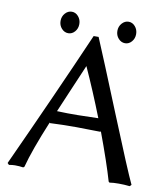

<svg xmlns="http://www.w3.org/2000/svg" viewBox="-85 -833 800 915"><g transform="rotate(10 314.5 -375.5)"><path d="M156.7 -672.4Q143.1 -687.5 143.1 -709Q143.1 -730.5 156.7 -745.8Q170.4 -761.2 189 -761.2Q207.5 -761.2 220.7 -745.8Q233.9 -730.5 233.9 -709Q233.9 -687.5 220.7 -672.4Q207.5 -657.2 189 -657.2Q170.4 -657.2 156.7 -672.4ZM431.6 -672.4Q418 -687.5 418 -709Q418 -730.5 431.6 -745.8Q445.3 -761.2 463.9 -761.2Q482.4 -761.2 495.6 -745.8Q508.8 -730.5 508.8 -709Q508.8 -687.5 495.6 -672.4Q482.4 -657.2 463.9 -657.2Q445.3 -657.2 431.6 -672.4ZM301.8 -280.8Q324.2 -280.8 400.9 -283.2Q352.5 -406.7 301.8 -518.1Q281.7 -471.2 243.9 -382.6Q206.1 -293.9 201.2 -282.2Q208.5 -282.2 225.8 -281.5Q243.2 -280.8 252 -280.8ZM611.8 2 604 9.8Q578.1 6.8 550.8 6.8Q522.9 6.8 506.8 9.8L502 5.9Q477.1 -80.6 422.9 -226.1V-221.2Q346.7 -223.1 305.2 -223.1Q233.9 -223.1 176.8 -220.2V-224.1Q116.2 -78.1 94.2 5.9L88.9 9.8Q70.3 6.8 48.8 6.8Q37.1 6.8 20 9.8L12.2 2Q179.2 -361.8 311 -665H335Q372.6 -576.7 477.8 -317.4Q583 -58.1 611.8 2Z"/></g></svg>

Font: Linear Smooth Low Contrast
Style: Regular
Weight: 500
Designer: Philipp H. Poll, Flanker
Foundry: Philipp H. Poll, reworked by Flanker
Version: Version 1.010 | FøM Fix